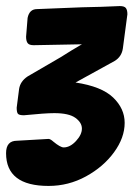

<svg xmlns="http://www.w3.org/2000/svg" viewBox="-32 -756 452 633"><path d="M128 -143Q-12 -143 -12 -251Q-12 -292 24 -292L128 -298Q134 -298 144 -289Q167 -270 178 -270Q199 -270 218.5 -291Q238 -312 238 -332Q238 -352 216.5 -367.5Q195 -383 147 -383Q117 -383 47 -376Q31 -376 27 -381Q23 -386 23 -401L31 -463Q35 -488 59 -504L169 -568Q205 -591 238 -610L79 -607Q64 -607 59 -614Q54 -621 54 -635L59 -697Q65 -726 90 -726L239 -732Q301 -733 363 -736Q378 -736 383 -729.5Q388 -723 388 -709L373 -596Q369 -569 346 -555L217 -484Q303 -471 341 -434.5Q379 -398 379 -351Q379 -302 344 -254Q309 -206 251.5 -174.5Q194 -143 128 -143Z"/></svg>

Font: Bangerz
Style: Bold
Weight: 700
Designer: vernon adams
Foundry: Vernon Adams
Version: Version 2.10;February 7, 2025;FontCreator 13.0.0.2683 64-bit